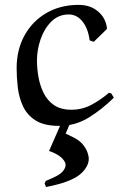

<svg xmlns="http://www.w3.org/2000/svg" viewBox="-20 -495 495 784"><path d="M434.1 -113.8 444.8 -96.2Q398.9 -50.3 343.5 -15.6Q288.1 19 221.2 19Q160.2 19 125 -3.4Q89.8 -25.9 73.5 -62Q57.1 -98.1 52.5 -139.2Q47.9 -180.2 47.9 -216.8Q47.9 -292 80.3 -350.6Q112.8 -409.2 169.9 -442.1Q227.1 -475.1 300.8 -475.1Q349.6 -475.1 381.3 -447.5Q413.1 -419.9 417 -377L362.8 -324.2L346.2 -330.1Q339.4 -379.9 316.2 -408Q293 -436 261.2 -436Q219.2 -436 190.2 -407.5Q161.1 -378.9 146 -335.4Q130.9 -292 130.9 -248Q130.9 -215.8 137 -180.9Q143.1 -146 158 -115.5Q172.9 -85 200.4 -65.9Q228 -46.9 272 -46.9Q315.9 -46.9 354 -67.4Q392.1 -87.9 424.8 -116.2ZM231.9 3.9H268.1L248 50.8Q257.8 54.7 282 67.1Q306.2 79.6 319.8 96.7Q336.9 117.7 341.6 143.8Q346.2 169.9 326.2 196.8Q310.1 218.8 283 232.7Q255.9 246.6 225.3 255.1Q194.8 263.7 168 268.6L162.1 253.9L167 243.7Q187 235.8 208 225.3Q229 214.8 238.8 201.7Q252.9 182.6 244.9 166.7Q236.8 150.9 217.8 138.9Q198.7 127 180.2 121.6Z"/></svg>

Font: Aref Ruqaa
Style: Regular
Weight: 400
Designer: Abdullah Aref
Version: Version 1.002